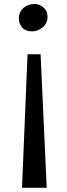

<svg xmlns="http://www.w3.org/2000/svg" viewBox="-20 -740 328 947"><path d="M88.6 186.4 115.8 -472.2H180.2L210.4 186.4ZM150.2 -720.3Q175.2 -720.3 194.8 -703.2Q214.4 -686.2 214.4 -657.5Q214.4 -626.3 191.1 -605.8Q167.8 -585.3 138.8 -585.3Q105.5 -585.3 89.2 -604.5Q73 -623.8 73 -648.2Q73 -681.5 95.9 -700.9Q118.7 -720.3 150.2 -720.3Z"/></svg>

Font: Merriweather 7pt Light
Style: Regular
Weight: 300
Designer: Eben Sorkin
Foundry: Eben Sorkin
Version: Version 2.200;gftools[0.9.31]